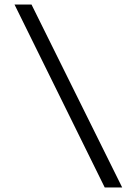

<svg xmlns="http://www.w3.org/2000/svg" viewBox="-20 -720 585 847"><path d="M442 107 44 -700H119L519 107Z"/></svg>

Font: Lexend Deca Light
Style: Regular
Weight: 300
Designer: Bonnie Shaver-Troup, Thomas Jockin
Foundry: Lexend
Version: Version 1.008; ttfautohint (v1.8.4.7-5d5b)